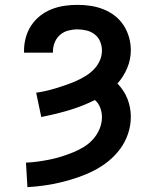

<svg xmlns="http://www.w3.org/2000/svg" viewBox="-20 -548 640 791"><path d="M93 223 87 122Q112 121 137 117.5Q162 114 186.5 109Q211 104 234.5 96.5Q258 89 281.5 79.5Q305 70 326 57Q347 44 363.5 25.5Q380 7 390 -16.5Q400 -40 400 -65Q400 -85 393 -104Q386 -123 371 -136Q319 -110 263 -93.5Q207 -77 150 -66L129 -166Q150 -169 171.5 -174Q193 -179 213.5 -185.5Q234 -192 254.5 -199Q275 -206 295 -215Q315 -224 333.5 -235.5Q352 -247 367 -262.5Q382 -278 391 -298Q400 -318 400 -340Q400 -359 392.5 -377Q385 -395 370 -406.5Q355 -418 336.5 -422.5Q318 -427 299 -427Q280 -427 261 -422Q242 -417 227.5 -404.5Q213 -392 205.5 -373.5Q198 -355 198 -335V-331H79V-340Q79 -367 86.5 -394Q94 -421 109 -443.5Q124 -466 145.5 -483Q167 -500 192.5 -510Q218 -520 245 -524Q272 -528 299 -528Q326 -528 353 -524Q380 -520 405.5 -510Q431 -500 452.5 -483.5Q474 -467 489 -444Q504 -421 511.5 -394.5Q519 -368 519 -341Q519 -303 504 -267.5Q489 -232 464 -204Q477 -190 487.5 -174.5Q498 -159 505 -141Q512 -123 515.5 -104.5Q519 -86 519 -67Q519 -31 507.5 3Q496 37 475 65.5Q454 94 426 116.5Q398 139 366.5 155Q335 171 301.5 182.5Q268 194 233.5 202.5Q199 211 163.5 216Q128 221 93 223Z"/></svg>

Font: R Plex Mono
Style: Bold
Weight: 700
Monospace: yes
Designer: Belleve Invis
Foundry: Belleve Invis
Version: Version 31.8.0